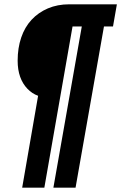

<svg xmlns="http://www.w3.org/2000/svg" viewBox="-20 -708 563 892"><path d="M83 164 157 -263Q129 -273 107 -296Q85 -319 73.5 -351.5Q62 -384 62 -426Q62 -485 78.5 -533.5Q95 -582 126.5 -616Q158 -650 202.5 -669Q247 -688 302 -688H523L505 -585H463L331 164H228L360 -585H317L186 164Z"/></svg>

Font: Archivo ExtraCondensed ExtraBold
Style: Italic
Weight: 800
Width: 2
Italic angle: -10°
Designer: Hector Gatti
Foundry: Omnibus-Type
Version: Version 2.001